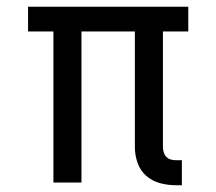

<svg xmlns="http://www.w3.org/2000/svg" viewBox="-20 -540 640 568"><path d="M518 8H501Q477 8 454 2Q431 -4 413 -19.5Q395 -35 387 -58Q379 -81 379 -104V-447H221V0H138V-447H63V-520H537V-447H462V-104Q462 -97 464.5 -89Q467 -81 472.5 -75.5Q478 -70 485.5 -68Q493 -66 501 -66H518Z"/></svg>

Font: R Plex Mono
Style: Regular
Weight: 400
Monospace: yes
Designer: Belleve Invis
Foundry: Belleve Invis
Version: Version 31.8.0